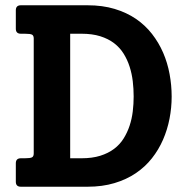

<svg xmlns="http://www.w3.org/2000/svg" viewBox="-20 -708 711 728"><path d="M486.8 -341.8Q486.8 -371.1 483.4 -399.9Q480 -428.7 471.4 -455.3Q462.9 -481.9 448.7 -504.6Q434.6 -527.3 412.6 -544.2Q390.6 -561 360.1 -570.6Q329.6 -580.1 289.1 -580.1H246.1V-107.9H289.1Q329.6 -107.9 360.1 -117.4Q390.6 -127 412.6 -143.6Q434.6 -160.2 448.7 -182.9Q462.9 -205.6 471.4 -231.4Q480 -257.3 483.4 -285.6Q486.8 -314 486.8 -341.8ZM630.9 -341.8Q630.9 -299.8 622.8 -258.1Q614.7 -216.3 598.1 -178.2Q581.5 -140.1 555.9 -107.7Q530.3 -75.2 494.9 -51.3Q459.5 -27.3 413.8 -13.7Q368.2 0 312 0H59.1Q40 0 40 -19V-88.9Q40 -107.9 59.1 -107.9H74.2Q94.2 -107.9 101.1 -111.3Q107.9 -114.7 107.9 -126V-562Q107.9 -572.8 101.8 -576.4Q95.7 -580.1 74.2 -580.1H59.1Q40 -580.1 40 -599.1V-668.9Q40 -688 59.1 -688H312Q368.7 -688 414.3 -674.3Q460 -660.6 495.4 -636.5Q530.8 -612.3 556.4 -579.3Q582 -546.4 598.6 -508.1Q615.2 -469.7 623 -427.2Q630.9 -384.8 630.9 -341.8Z"/></svg>

Font: New Telegraph
Style: Bold
Weight: 700
Designer: Frank Baranowski
Foundry: Frank Baranowski
Version: Version 3.001